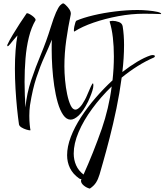

<svg xmlns="http://www.w3.org/2000/svg" viewBox="-20 -747 971 1133"><path d="M156 22Q150 22 135 17.5Q120 13 107 5Q94 -3 92 -13Q86 -54 80.5 -108.5Q75 -163 71.5 -223.5Q68 -284 68 -342Q68 -399 72 -450Q76 -501 83 -538Q74 -529 62 -514Q50 -499 39.5 -486.5Q29 -474 26 -474Q23 -474 23 -479V-482Q35 -508 55 -541.5Q75 -575 97 -608.5Q119 -642 137 -668Q137 -669 140 -669Q146 -669 158 -662Q170 -655 180 -646Q190 -637 190 -629V-628Q165 -586 150.5 -527.5Q136 -469 130.5 -401.5Q125 -334 125 -264Q125 -225 126.5 -187Q128 -149 130 -113Q138 -196 164 -273.5Q190 -351 222 -427.5Q254 -504 279 -585Q297 -643 310.5 -673.5Q324 -704 335 -715.5Q346 -727 354 -727Q357 -727 367.5 -717.5Q378 -708 388 -694Q398 -680 398 -666Q398 -661 397 -659Q382 -588 371 -510.5Q360 -433 360 -355Q360 -318 364 -274Q368 -230 376.5 -190Q385 -150 397 -125Q409 -100 425 -100Q436 -100 450.5 -114Q465 -128 481 -158Q488 -170 497.5 -193.5Q507 -217 516 -236Q525 -255 528 -255Q531 -255 531 -243Q531 -230 525 -211Q519 -192 511.5 -174.5Q504 -157 500 -148Q471 -90 444.5 -65.5Q418 -41 397 -41Q372 -41 353 -68.5Q334 -96 321 -141Q308 -186 300 -240.5Q292 -295 288.5 -350.5Q285 -406 285 -453Q285 -468 285 -483Q285 -498 286 -513Q267 -466 242.5 -412.5Q218 -359 195 -290Q172 -221 157 -126Q155 -111 154 -95.5Q153 -80 153 -64Q153 -34 155.5 -10Q158 14 160 21Q160 22 156 22ZM418 -561Q416 -561 416 -568Q416 -577 418.5 -590Q421 -603 424.5 -613.5Q428 -624 431 -625Q470 -642 530.5 -656.5Q591 -671 660 -679.5Q729 -688 792 -688Q821 -688 853.5 -685Q886 -682 908.5 -677Q931 -672 931 -665Q931 -664 929 -664Q907 -665 881.5 -665.5Q856 -666 829 -666Q755 -666 677.5 -651.5Q600 -637 532 -613.5Q464 -590 419 -561ZM510 366Q490 361 474 347.5Q458 334 458 320Q458 318 458.5 316Q459 314 460 312Q460 310 461 310H460Q452 310 447 306Q410 280 393 245Q376 210 376 169Q376 118 398 60.5Q420 3 458 -55.5Q496 -114 544 -169.5Q592 -225 644 -273Q648 -309 650 -344.5Q652 -380 652 -414Q652 -473 646 -525.5Q640 -578 627 -619Q627 -624 645 -624Q662 -624 681.5 -617Q701 -610 704 -591Q708 -566 710 -538.5Q712 -511 712 -482Q712 -444 709.5 -403.5Q707 -363 702 -322Q747 -357 789.5 -382.5Q832 -408 868 -420Q872 -421 875 -421.5Q878 -422 881 -422Q894 -422 894 -415Q894 -412 889 -408Q840 -387 791.5 -356.5Q743 -326 698 -289Q686 -198 667 -106.5Q648 -15 627 66.5Q606 148 588 211Q576 254 567.5 282.5Q559 311 546.5 330.5Q534 350 510 366ZM473 283Q530 157 581 12Q601 -46 616 -109.5Q631 -173 639 -237Q575 -175 524 -105.5Q473 -36 444 32Q415 100 415 159Q415 196 429 228Q443 260 473 283Z"/></svg>

Font: Comforter
Style: Regular
Weight: 400
Designer: Robert E. Leuschke
Foundry: Robert E. Leuschke
Version: Version 1.013; ttfautohint (v1.8.3)